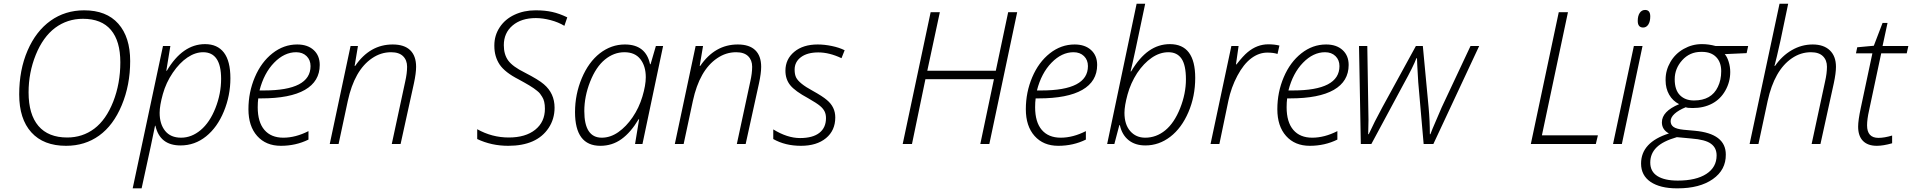

<svg xmlns="http://www.w3.org/2000/svg" viewBox="-20 -780 10357 1040"><path d="M436 -724.1Q556.6 -724.1 620.8 -651.6Q685.1 -579.1 685.1 -449.2Q685.1 -319.3 639.4 -210Q593.8 -100.6 516.8 -45.4Q439.9 9.8 337.9 9.8Q215.8 9.8 149.9 -63Q84 -135.7 84 -268.6Q84 -401.4 129.4 -506.3Q174.8 -611.3 253.9 -667.7Q333 -724.1 436 -724.1ZM429.2 -678.2Q344.7 -678.2 278.3 -628.9Q212.9 -579.6 173.8 -483.2Q134.8 -386.7 134.8 -279.8Q134.8 -160.2 188.2 -97.7Q241.7 -35.2 344.2 -35.2Q426.8 -35.2 490.7 -83Q554.7 -131.3 593.3 -229.5Q631.8 -327.6 631.8 -442.6Q631.8 -557.6 580.8 -617.9Q529.8 -678.2 429.2 -678.2Z M1090.8 -541Q1157.7 -541 1192.9 -495.1Q1228 -449.2 1228 -356Q1228 -262.7 1192.6 -176.5Q1157.2 -90.3 1096.2 -41.3Q1035.2 7.8 958 7.8Q845.7 7.8 821.8 -99.1H819.8Q810.1 -46.9 747.1 240.2H698.7L862.8 -530.8H902.8L880.9 -397H883.8Q969.2 -541 1090.8 -541ZM1080.1 -497.1Q1037.6 -497.1 995.1 -468.5Q952.6 -439.9 916 -386.2Q879.4 -332.5 862.1 -270.3Q844.7 -208 844.7 -168.9Q844.7 -107.9 874.5 -71Q904.3 -34.2 960.9 -34.2Q1017.6 -34.2 1066.9 -75.4Q1116.2 -116.7 1147 -194.6Q1177.7 -272.5 1177.7 -353Q1177.7 -497.1 1080.1 -497.1Z M1650.9 -23.9Q1582.5 9.8 1501.5 9.8Q1420.4 9.8 1373 -43.5Q1325.7 -96.7 1325.7 -188.5Q1325.7 -280.3 1360.4 -361.8Q1395 -443.4 1455.8 -491.2Q1516.6 -539.1 1589.8 -539.1Q1646 -539.1 1679 -509Q1711.9 -479 1711.9 -428.2Q1711.9 -339.4 1631.6 -293.2Q1551.3 -247.1 1395 -247.1H1378.9Q1376 -226.1 1376 -199.2Q1376 -118.7 1412.1 -76.4Q1448.2 -34.2 1514.6 -34.2Q1581.1 -34.2 1650.9 -69.8ZM1409.7 -290Q1662.1 -290 1662.1 -421.9Q1662.1 -455.1 1640.6 -476.1Q1619.1 -497.1 1584 -497.1Q1520 -497.1 1464.8 -440.4Q1409.7 -383.8 1385.7 -290Z M2174.8 -337.9Q2185.1 -382.8 2185.1 -418.5Q2185.1 -454.1 2163.3 -475.6Q2141.6 -497.1 2098.1 -497.1Q2043 -497.1 1995.1 -464.4Q1899.9 -399.9 1863.8 -232.9L1814 0H1766.1L1878.9 -530.8H1918.9L1900.9 -422.9H1903.8Q1983.4 -539.1 2106.9 -539.1Q2169.9 -539.1 2201.9 -508.1Q2233.9 -477.1 2233.9 -418Q2233.9 -383.8 2222.2 -329.1L2149.9 0H2102.1Z M2882.8 -682.1Q2803.7 -682.1 2756.3 -641.8Q2709 -601.6 2709 -535.2Q2709 -484.9 2732.9 -452.1Q2756.8 -419.4 2821.8 -387.2Q2897.9 -348.1 2925.8 -323.7Q2983.9 -274.4 2983.9 -196.8Q2983.9 -135.3 2951.7 -86.9Q2887.7 9.8 2732.9 9.8Q2642.1 9.8 2564.9 -26.9V-80.1Q2645 -35.2 2735.8 -35.2Q2826.7 -35.2 2879.2 -77.4Q2931.6 -119.6 2931.6 -190.9Q2931.6 -233.4 2916.5 -255.9Q2910.2 -265.6 2905.3 -272.5Q2900.4 -279.3 2889.2 -288.1Q2877.9 -296.9 2870.6 -302.2Q2863.3 -307.6 2846.9 -317.4Q2830.6 -327.1 2820.3 -332.8Q2810.1 -338.4 2789.1 -350.1Q2715.3 -387.7 2686.5 -430.2Q2657.7 -473.6 2657.7 -530.8Q2657.7 -532.7 2657.7 -534.2Q2657.7 -588.4 2686.8 -632.3Q2715.8 -676.3 2767.1 -700.2Q2818.4 -724.1 2880.4 -724.1Q2881.3 -724.1 2882.8 -724.1Q2931.6 -724.1 2971.2 -715.3Q3010.7 -706.5 3052.7 -686L3037.1 -640.1Q3004.9 -659.7 2962.6 -670.9Q2920.4 -682.1 2882.8 -682.1Z M3231.9 9.8Q3094.7 9.8 3094.7 -172.9Q3094.7 -269 3131.3 -356.2Q3168 -443.4 3229 -491.2Q3291 -539.1 3364.7 -539.1Q3478.5 -539.1 3501 -432.1H3503.9L3532.7 -530.8H3571.8L3460 0H3419.9L3441.9 -133.8H3439Q3396.5 -62.5 3346.2 -26.4Q3295.9 9.8 3231.9 9.8ZM3145 -178.2Q3145 -34.2 3239.7 -34.2Q3286.1 -34.2 3329.1 -64.2Q3372.1 -94.2 3406.7 -145Q3441.4 -195.8 3459.7 -257.1Q3478 -318.4 3478 -361.8Q3478 -421.9 3448.7 -459.5Q3419.4 -497.1 3362.3 -497.1Q3305.2 -497.1 3256.6 -457.3Q3208 -417.5 3176.5 -337.6Q3145 -257.8 3145 -178.2Z M4043.9 -337.9Q4054.2 -382.8 4054.2 -418.5Q4054.2 -454.1 4032.5 -475.6Q4010.7 -497.1 3967.3 -497.1Q3912.1 -497.1 3864.3 -464.4Q3769 -399.9 3732.9 -232.9L3683.1 0H3635.3L3748 -530.8H3788.1L3770 -422.9H3772.9Q3852.5 -539.1 3976.1 -539.1Q4039.1 -539.1 4071 -508.1Q4103 -477.1 4103 -418Q4103 -383.8 4091.3 -329.1L4019 0H3971.2Z M4538.1 -464.8Q4472.2 -496.1 4412.6 -496.1Q4353 -496.1 4318.6 -470.5Q4284.2 -444.8 4284.2 -402.8Q4284.2 -376.5 4292.5 -359.9Q4309.1 -327.6 4380.4 -289.1Q4436 -258.3 4459 -238.3Q4504.4 -200.7 4504.4 -144Q4504.4 -73.2 4454.1 -31.7Q4403.8 9.8 4318.4 9.8Q4232.9 9.8 4168.5 -26.9V-79.1Q4244.6 -32.2 4313.5 -32.2Q4382.3 -32.2 4418.2 -60.3Q4454.1 -88.4 4454.1 -140.1Q4454.1 -161.1 4446.5 -176.5Q4439 -191.9 4421.6 -206.5Q4404.3 -221.2 4357.4 -248Q4286.6 -286.1 4260.5 -318.4Q4234.4 -350.6 4234.4 -397Q4234.4 -459.5 4282.2 -499.3Q4330.1 -539.1 4409.2 -539.1Q4445.8 -539.1 4485.8 -530.8Q4525.9 -522.5 4555.2 -507.8Z M5290 0 5363.8 -351.1H4992.7L4919.9 0H4869.6L5021 -713.9H5070.8L5002.9 -397H5374L5440.9 -713.9H5489.7L5338.9 0Z M5861.8 -23.9Q5793.5 9.8 5712.4 9.8Q5631.3 9.8 5584 -43.5Q5536.6 -96.7 5536.6 -188.5Q5536.6 -280.3 5571.3 -361.8Q5606 -443.4 5666.7 -491.2Q5727.5 -539.1 5800.8 -539.1Q5856.9 -539.1 5889.9 -509Q5922.9 -479 5922.9 -428.2Q5922.9 -339.4 5842.5 -293.2Q5762.2 -247.1 5606 -247.1H5589.8Q5586.9 -226.1 5586.9 -199.2Q5586.9 -118.7 5623 -76.4Q5659.2 -34.2 5725.6 -34.2Q5792 -34.2 5861.8 -69.8ZM5620.6 -290Q5873 -290 5873 -421.9Q5873 -455.1 5851.6 -476.1Q5830.1 -497.1 5794.9 -497.1Q5731 -497.1 5675.8 -440.4Q5620.6 -383.8 5596.7 -290Z M6316.9 -541Q6454.1 -541 6454.1 -357.9Q6454.1 -258.3 6417.2 -172.4Q6380.4 -86.4 6319.1 -39.3Q6257.8 7.8 6184.1 7.8Q6128.9 7.8 6093.3 -20.8Q6057.6 -49.3 6045.9 -102.1H6043L6016.1 0H5977.1L6136.7 -759.8H6183.1Q6119.6 -454.1 6104 -393.1H6106.9Q6151.9 -468.8 6203.6 -504.9Q6255.4 -541 6316.9 -541ZM6139.6 -384.3Q6104.5 -330.1 6087.6 -268.3Q6070.8 -206.5 6070.8 -168.9Q6070.8 -105.5 6102.1 -69.8Q6133.3 -34.2 6183.1 -34.2Q6243.2 -34.2 6292 -74.2Q6340.8 -114.3 6372.3 -193.6Q6403.8 -272.9 6403.8 -350.1Q6403.8 -427.2 6379.9 -462.2Q6356 -497.1 6309.1 -497.1Q6262.2 -497.1 6218.8 -467.3Q6175.3 -437.5 6139.6 -384.3Z M6850.1 -540Q6882.8 -540 6910.2 -533.2L6899.9 -487.8Q6877.4 -495.1 6844.7 -495.1Q6798.8 -495.1 6757.3 -463.9Q6715.8 -432.6 6682.4 -369.6Q6648.9 -306.6 6633.8 -234.9L6585 0H6537.1L6649.9 -530.8H6689L6674.8 -431.2H6677.7Q6713.9 -477.5 6737.8 -497.1Q6789.1 -540 6850.1 -540Z M7224.1 -23.9Q7155.8 9.8 7074.7 9.8Q6993.7 9.8 6946.3 -43.5Q6898.9 -96.7 6898.9 -188.5Q6898.9 -280.3 6933.6 -361.8Q6968.3 -443.4 7029.1 -491.2Q7089.8 -539.1 7163.1 -539.1Q7219.2 -539.1 7252.2 -509Q7285.2 -479 7285.2 -428.2Q7285.2 -339.4 7204.8 -293.2Q7124.5 -247.1 6968.3 -247.1H6952.1Q6949.2 -226.1 6949.2 -199.2Q6949.2 -118.7 6985.4 -76.4Q7021.5 -34.2 7087.9 -34.2Q7154.3 -34.2 7224.1 -69.8ZM6982.9 -290Q7235.4 -290 7235.4 -421.9Q7235.4 -455.1 7213.9 -476.1Q7192.4 -497.1 7157.2 -497.1Q7093.3 -497.1 7038.1 -440.4Q6982.9 -383.8 6959 -290Z M7655.3 -464.8H7652.3Q7635.3 -419.4 7582 -323.2L7408.2 0H7351.1L7341.3 -530.8H7386.2L7392.6 -129.9L7391.1 -53.2H7394Q7423.8 -118.2 7467.3 -198.2L7649.4 -530.8H7687L7718.3 -198.2Q7725.1 -124 7725.1 -53.2H7728L7739.7 -83L7789.1 -198.2L7945.3 -530.8H7992.2L7744.1 0H7691.4L7662.1 -335Q7655.3 -448.2 7655.3 -464.8Z M8423.3 -713.9H8473.1L8332 -46.9H8635.3L8624 0H8272Z M8851.1 -667Q8851.1 -693.8 8861.8 -710Q8872.6 -726.1 8891.1 -726.1Q8918.9 -726.1 8918.9 -690.9Q8918.9 -663.6 8908.4 -647.2Q8897.9 -630.9 8880.4 -630.9Q8851.1 -630.9 8851.1 -667ZM8717.3 0 8830.1 -530.8H8877L8765.1 0Z M9352.1 -390.1Q9352.1 -336.4 9325.7 -289.6Q9299.3 -242.7 9253.9 -218.8Q9208.5 -194.8 9148.9 -194.8Q9118.2 -194.8 9111.3 -199.2Q9071.8 -183.1 9050.5 -163.6Q9029.3 -144 9029.3 -123.8Q9029.3 -103.5 9045.2 -92.3Q9061 -81.1 9100.1 -77.1L9159.2 -71.8Q9328.1 -56.6 9328.1 57.1Q9329.1 140.1 9257.8 190.2Q9186.5 240.2 9067.4 240.2Q9065.4 240.2 9063 240.2Q8972.7 240.2 8920.4 205.1Q8869.1 169.9 8869.1 106Q8869.1 -9.3 9020 -57.1Q8981.9 -77.6 8981.9 -117.2Q8981.9 -176.8 9075.2 -215.8Q9040.5 -233.4 9021.2 -267.3Q9002 -301.3 9002 -344.2Q9002 -347.2 9002 -349.6Q9002 -399.4 9028.1 -444.3Q9054.2 -489.3 9100.1 -515.1Q9146 -541 9197.3 -541Q9199.2 -541 9201.2 -541Q9234.9 -541 9272.9 -530.8H9449.2L9440.9 -492.2L9322.3 -486.8Q9335 -473.1 9343.5 -445.8Q9352.1 -418.5 9352.1 -390.1ZM9155.8 -235.8Q9250.5 -235.8 9285.2 -309.6Q9303.2 -346.2 9303.2 -394.5Q9303.2 -442.9 9275.9 -470.9Q9248.5 -499 9199.2 -499Q9196.8 -499 9193.8 -499Q9132.8 -499 9092 -453.9Q9051.3 -408.7 9051.3 -350.8Q9051.3 -293 9079.6 -264.4Q9107.9 -235.8 9155.8 -235.8ZM9067.9 198.2Q9167 198.2 9222.7 162.1Q9278.3 126 9278.3 62Q9278.3 20.5 9247.6 -1.5Q9217.8 -23.9 9141.1 -29.8L9063 -37.1Q8987.8 -15.6 8953.4 18.1Q8918.9 51.8 8918.9 100.6Q8918.9 149.4 8957.8 173.8Q8996.6 198.2 9067.9 198.2Z M9865.7 -337.9Q9876 -382.8 9876 -418.5Q9876 -454.1 9854.2 -475.6Q9832.5 -497.1 9789.1 -497.1Q9733.9 -497.1 9686 -464.4Q9591.3 -399.9 9554.7 -232.9L9504.9 0H9457L9619.1 -759.8H9666L9624 -559.1Q9602.5 -461.9 9591.8 -422.9H9594.7Q9632.8 -478 9685.8 -508.5Q9738.8 -539.1 9798.6 -539.1Q9858.4 -539.1 9891.6 -507.3Q9924.8 -475.6 9924.8 -418Q9924.8 -383.8 9913.1 -329.1L9840.8 0H9793Z M10093.3 -101.1Q10093.3 -33.2 10154.8 -33.2Q10187 -33.2 10229 -45.9V-3.9Q10180.7 9.8 10146 9.8Q10097.2 9.8 10071 -16.8Q10044.9 -43.5 10044.9 -94.2Q10044.9 -128.4 10059.1 -194.8L10122.1 -491.2H10033.2L10040 -523.9L10129.9 -532.2L10177.2 -655.8H10204.1L10177.2 -530.8H10316.9L10308.1 -491.2H10169.9L10104 -181.2Q10093.3 -133.8 10093.3 -101.1Z"/></svg>

Font: Open Sans Hebrew Light
Style: Italic
Weight: 300
Italic angle: -12°
Foundry: Ascender Corporation, Yanek Iontef
Version: Version 2.001;PS 002.001;hotconv 1.0.70;makeotf.lib2.5.58329